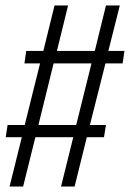

<svg xmlns="http://www.w3.org/2000/svg" viewBox="-20 -685 477 705"><path d="M430.2 -452.1H367.2L310.1 -226.1H369.1L361.8 -181.2H298.8L253.9 0H204.1L249 -181.2H109.9L64.9 0H15.1L60.1 -181.2H1L7.8 -226.1H70.8L127 -452.1H69.8L76.2 -498H139.2L180.2 -665H230L189 -498H328.1L369.1 -665H419.9L377.9 -498H437ZM259.8 -226.1 315.9 -452.1H176.8L121.1 -226.1Z"/></svg>

Font: Fira Sans Compressed Light
Style: Italic
Weight: 300
Width: 3
Italic angle: -8°
Designer: Carrois Corporate & Edenspiekermann AG
Foundry: Carrois Corporate GbR & Edenspiekermann AG
Version: Version 4.203;PS 004.203;hotconv 1.0.88;makeotf.lib2.5.64775